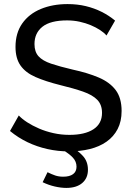

<svg xmlns="http://www.w3.org/2000/svg" viewBox="-20 -735 649 941"><path d="M502 -561Q490 -575 470 -588Q450 -601 425 -611.5Q400 -622 370.5 -628.5Q341 -635 309 -635Q227 -635 188 -604Q149 -573 149 -519Q149 -481 169 -459Q189 -437 230.5 -423Q272 -409 336 -394Q410 -378 464 -355Q518 -332 547 -293.5Q576 -255 576 -191Q576 -140 556.5 -102.5Q537 -65 502 -40.5Q467 -16 420 -4.5Q373 7 318 7Q264 7 212.5 -4.5Q161 -16 115 -38Q69 -60 29 -93L72 -169Q88 -152 113.5 -135.5Q139 -119 171.5 -105Q204 -91 242 -82.5Q280 -74 320 -74Q396 -74 438 -101.5Q480 -129 480 -182Q480 -222 456.5 -246Q433 -270 387 -286Q341 -302 275 -318Q203 -336 154 -357.5Q105 -379 80.5 -414Q56 -449 56 -505Q56 -573 89 -620Q122 -667 180 -691Q238 -715 311 -715Q359 -715 400.5 -705Q442 -695 478 -677Q514 -659 544 -634ZM189 158 213 109Q233 119 250.5 125Q268 131 290 131Q321 131 338 118.5Q355 106 355 82Q355 57 337.5 38Q320 19 288 0L320 -23Q361 2 386 29Q411 56 411 97Q411 138 383 162Q355 186 305 186Q279 186 248.5 179Q218 172 189 158Z"/></svg>

Font: YasnoRaleway Medium
Style: Regular
Weight: 500
Designer: Matt McInerney, Pablo Impallari, Rodrigo Fuenzalida
Foundry: Matt McInerney, Pablo Impallari, Rodrigo Fuenzalida
Version: Version 4.026